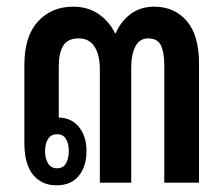

<svg xmlns="http://www.w3.org/2000/svg" viewBox="-20 -547 669 575"><path d="M149 8Q105 8 79 -23.5Q53 -55 53 -119V-353Q53 -438 93.5 -482.5Q134 -527 199 -527Q244 -527 276 -504.5Q308 -482 324 -448H327Q341 -482 370.5 -504.5Q400 -527 442 -527Q502 -527 539 -484.5Q576 -442 576 -357V0H472V-353Q472 -390 462 -411Q452 -432 424 -432Q398 -432 385.5 -408Q373 -384 373 -343V0H279V-339Q279 -383 263 -407.5Q247 -432 216 -432Q182 -432 169 -409.5Q156 -387 156 -349V-195Q195 -194 217 -166Q239 -138 239 -95Q239 -49 216 -20.5Q193 8 149 8ZM151 -43Q169 -43 177.5 -57.5Q186 -72 186 -95Q186 -117 177.5 -131Q169 -145 151 -145Q133 -145 124 -131Q115 -117 115 -95Q115 -72 124 -57.5Q133 -43 151 -43Z"/></svg>

Font: Noto Sans Thai Looped ExtraCondensed SemiBold
Style: Regular
Weight: 600
Width: 2
Designer: Sasikarn Vongin, Ben Mitchell
Foundry: The Fontpad Ltd
Version: Version 1.001; ttfautohint (v1.8.4.7-5d5b)